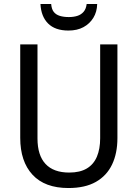

<svg xmlns="http://www.w3.org/2000/svg" viewBox="-20 -938 694 968"><path d="M572 -242Q572 -165 545 -108.5Q518 -52 463.5 -21Q409 10 325 10Q206 10 144 -57Q82 -124 82 -243V-714H169V-240Q169 -155 209.5 -111.5Q250 -68 329 -68Q383 -68 417.5 -88.5Q452 -109 468.5 -148Q485 -187 485 -241V-714H572ZM470 -918Q469 -878 450.5 -848Q432 -818 400.5 -801Q369 -784 325 -784Q258 -784 222.5 -819.5Q187 -855 184 -918H238Q240 -892 251 -878Q262 -864 281.5 -858Q301 -852 327 -852Q351 -852 370 -858Q389 -864 401.5 -878.5Q414 -893 417 -918Z"/></svg>

Font: Noto Sans Hebrew SemiCondensed
Style: Regular
Weight: 400
Width: 4
Designer: Monotype Design Team
Foundry: Monotype Imaging Inc.
Version: Version 2.003